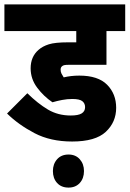

<svg xmlns="http://www.w3.org/2000/svg" viewBox="-20 -642 588 871"><path d="M308 -193Q285 -193 261.5 -188.5Q238 -184 218 -178Q178 -205 148.5 -244.5Q119 -284 119 -332Q119 -385 155 -416Q173 -432 201.5 -441Q230 -450 289 -450H326V-501H0V-622H548V-501H463V-348H293Q278 -348 271.5 -346.5Q265 -345 261 -341Q255 -336 255 -326Q255 -316 259 -308Q263 -300 269 -291Q302 -299 340 -299Q425 -299 466 -257.5Q507 -216 507 -153Q507 -88 460 -44Q413 0 307 0Q209 0 136.5 -38Q64 -76 12 -127L104 -219Q152 -172 197.5 -145Q243 -118 301 -118Q335 -118 350.5 -127.5Q366 -137 366 -156Q366 -173 353.5 -183Q341 -193 308 -193ZM220 134Q220 102 239 80.5Q258 59 291 59Q323 59 342 80.5Q361 102 361 134Q361 167 342 188Q323 209 291 209Q258 209 239 188Q220 167 220 134Z"/></svg>

Font: Noto Sans Condensed ExtraBold
Style: Italic
Weight: 800
Width: 3
Italic angle: -12°
Designer: Monotype Design Team
Foundry: Monotype Imaging Inc.
Version: Version 2.013; ttfautohint (v1.8.4.7-5d5b)